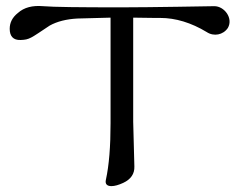

<svg xmlns="http://www.w3.org/2000/svg" viewBox="-20 -630 817 653"><path d="M755 -535C774 -568 743 -609 709 -609C702 -609 661 -608 587 -607C514 -606 449 -605 393 -605C250 -605 161 -606 126 -609C91 -612 62 -605 41 -586C22 -571 13 -553 13 -532C13 -507 25 -493 50 -494C81 -495 84 -500 149 -543C174 -557 206 -565 243 -567L356 -570V-211C356 -132 351 -68 340 -18C337 -4 344 3 359 3C370 3 384 -1 399 -8C425 -20 438 -39 437 -64L433 -216V-570C486 -569 516 -569 525 -569C577 -569 630 -553 683 -521C707 -505 739 -511 755 -535Z"/></svg>

Font: GFS Ignacio
Style: Regular
Weight: 400
Designer: George D. Matthiopoulos
Foundry: George D. Matthiopoulos
Version: Version 1.000